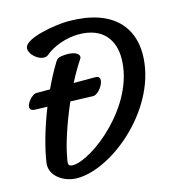

<svg xmlns="http://www.w3.org/2000/svg" viewBox="-112 -853 866 953"><g transform="rotate(-15 320.5 -377.0)"><path d="M39.6 -107.9C30.3 -42 100.6 4.9 168.5 4.9C354.5 4.9 640.6 -238.3 640.6 -508.3C640.6 -640.6 557.6 -759.3 325.2 -759.3C258.8 -759.3 102.5 -732.9 93.8 -686C86.4 -651.4 147 -600.1 182.6 -621.1C223.1 -656.7 292.5 -683.1 357.9 -683.1C483.9 -683.1 533.7 -606.4 533.7 -514.2C533.7 -271 260.7 -63 164.6 -63C133.8 -63 140.1 -78.6 148.4 -122.1C157.2 -169.9 187.5 -268.6 232.9 -372.1L349.1 -368.2C384.8 -367.7 435.5 -455.6 384.8 -456.1H272.5C291.5 -493.2 312.5 -529.8 335 -563.5C348.1 -583 322.8 -610.4 249 -600.6C235.8 -598.6 226.1 -595.2 217.8 -581.5C192.9 -541.5 170.9 -499 150.9 -456.1H81.1C53.7 -458 -8.3 -377.9 55.2 -377.9L116.2 -376C74.2 -270.5 48.3 -170.9 39.6 -107.9Z"/></g></svg>

Font: Courgette
Style: Regular
Weight: 400
Designer: Karolina Lach
Foundry: Karolina Lach
Version: Version 1.002